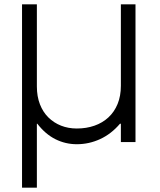

<svg xmlns="http://www.w3.org/2000/svg" viewBox="-20 -650 733 880"><path d="M601 1H534V-83H530Q490 -36 439 -12.5Q388 11 332 11Q280 11 234 -12Q188 -35 151 -83H149V210H81V-630H149V-254Q149 -208 163 -172Q177 -136 202 -111.5Q227 -87 260 -74Q293 -61 332 -61Q376 -61 413 -74Q450 -87 477 -112Q504 -137 519 -173.5Q534 -210 534 -257V-630H601Z"/></svg>

Font: TypoPRO Sinkin Sans
Style: 300 Light
Weight: 300
Designer: Keith Bates
Foundry: K-Type
Version: Sinkin Sans (version 1.0)  by Keith Bates   •   © 2014   www